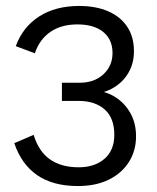

<svg xmlns="http://www.w3.org/2000/svg" viewBox="-20 -614 528 645"><path d="M242 11Q158 11 105 -25.5Q52 -62 28 -133L93 -161Q110 -105 148 -78.5Q186 -52 244 -52Q298 -52 331 -80.5Q364 -109 364 -161Q364 -218 331.5 -246.5Q299 -275 244 -275H188V-336H247Q297 -336 327.5 -364.5Q358 -393 358 -436Q358 -481 327 -506.5Q296 -532 240 -532Q186 -532 149.5 -507Q113 -482 97 -435L33 -459Q57 -524 112 -559Q167 -594 246 -594Q302 -594 343.5 -576Q385 -558 407.5 -524Q430 -490 430 -442Q430 -402 412 -370.5Q394 -339 362.5 -320Q331 -301 291 -298V-311Q333 -309 365.5 -289Q398 -269 417.5 -235Q437 -201 437 -156Q437 -107 412.5 -69Q388 -31 344.5 -10Q301 11 242 11Z"/></svg>

Font: Rokkitt
Style: Regular
Weight: 400
Designer: Vernon Adams
Foundry: Vernon Adams
Version: Version 3.103